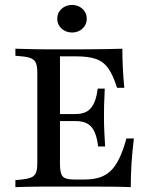

<svg xmlns="http://www.w3.org/2000/svg" viewBox="-20 -772 634 792"><path d="M171 -2.4Q147.6 -2.4 123.8 -2Q100 -1.6 79 -1.2Q58.1 -0.8 43.5 0V-29L70.2 -31.5Q96.8 -34.7 110.1 -40.7Q123.4 -46.8 128.6 -60.1Q133.9 -73.4 133.9 -98.4V-472.6Q133.9 -497.6 128.6 -510.9Q123.4 -524.2 110.1 -530.6Q96.8 -537.1 70.2 -539.5L43.5 -541.9V-571Q58.1 -571 79 -570.2Q100 -569.4 123.8 -569Q147.6 -568.5 171 -568.5H181.5H316.9Q374.2 -568.5 414.5 -569.4Q454.8 -570.2 484.7 -571Q484.7 -531.5 486.7 -491.5Q488.7 -451.6 492.7 -409.7H462.9Q446.8 -461.3 427 -489.5Q407.3 -517.7 376.2 -528.6Q345.2 -539.5 296.8 -539.5H227.4V-96.8Q227.4 -70.2 232.3 -55.6Q237.1 -41.1 250.4 -36.3Q263.7 -31.5 289.5 -31.5H327.4Q363.7 -31.5 390.3 -39.9Q416.9 -48.4 436.7 -67.3Q456.5 -86.3 472.2 -119Q487.9 -151.6 501.6 -200.8H532.3Q525.8 -149.2 522.6 -99.6Q519.4 -50 519.4 0Q485.5 -1.6 437.9 -2Q390.3 -2.4 323.4 -2.4H181.5ZM200 -272.6V-301.6H367.7V-272.6ZM384.7 -167.7Q380.6 -204 370.2 -227.4Q359.7 -250.8 341.1 -261.7Q322.6 -272.6 291.9 -272.6V-301.6Q335.5 -301.6 356 -327.4Q376.6 -353.2 383.1 -406.5H412.1Q409.7 -360.5 409.3 -335.1Q408.9 -309.7 408.9 -287.1Q408.9 -271 409.3 -254.4Q409.7 -237.9 410.9 -217.3Q412.1 -196.8 413.7 -167.7ZM277.4 -637.9Q251.6 -637.9 233.9 -654Q216.1 -670.2 216.1 -694.4Q216.1 -719.4 233.9 -735.5Q251.6 -751.6 277.4 -751.6Q302.4 -751.6 320.2 -735.5Q337.9 -719.4 337.9 -694.4Q337.9 -670.2 320.2 -654Q302.4 -637.9 277.4 -637.9Z"/></svg>

Font: Playfair 5pt SemiExpanded Light Medium
Style: Regular
Weight: 500
Version: Version 2.203